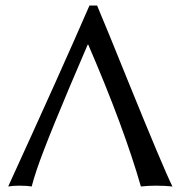

<svg xmlns="http://www.w3.org/2000/svg" viewBox="-20 -675 665 698"><path d="M298.8 -512.7Q151.4 -170.9 113.8 -58.6Q102.1 -23.9 95.2 2.9Q78.1 0 49.8 0Q27.8 0 9.8 2.9Q204.6 -422.9 305.2 -654.8H333Q367.2 -574.2 444.8 -381.8Q575.2 -60.5 606.9 2.9Q579.1 0 546.9 0Q519.5 0 492.2 2.9Q429.2 -215.8 300.8 -512.7Z"/></svg>

Font: Linux Biolinum Capitals O
Style: Small Caps
Weight: 400
Designer: Philipp H. Poll
Foundry: Philipp H. Poll
Version: Version 1.0.4